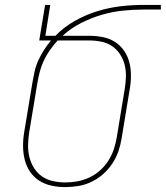

<svg xmlns="http://www.w3.org/2000/svg" viewBox="-20 -755 676 783"><path d="M246 8Q217 8 189.5 2Q162 -4 139.5 -18.5Q117 -33 102 -55.5Q87 -78 80.5 -105Q74 -132 74 -160.5Q74 -189 79 -218L112 -417Q116 -440 121 -463Q126 -486 136 -508Q146 -530 159 -550.5Q172 -571 188 -590H140L164 -735H185L165 -609H206Q241 -645 285.5 -670Q330 -695 377.5 -709.5Q425 -724 472 -729.5Q519 -735 566 -735H636V-716H566Q523 -716 480 -711.5Q437 -707 394.5 -694.5Q352 -682 310.5 -661Q269 -640 235 -609H345Q373 -609 400 -603.5Q427 -598 449 -584Q471 -570 486 -548Q501 -526 507.5 -500.5Q514 -475 514 -447Q514 -419 509 -391L476 -191Q472 -165 463 -138.5Q454 -112 438 -88Q422 -64 400.5 -45Q379 -26 353 -13.5Q327 -1 299.5 3.5Q272 8 246 8ZM247 -11Q271 -11 295.5 -15.5Q320 -20 344 -31Q368 -42 388 -60Q408 -78 422 -100Q436 -122 444 -146Q452 -170 456 -194L489 -394Q493 -419 493.5 -444Q494 -469 488 -492Q482 -515 469 -534.5Q456 -554 437 -567Q418 -580 393.5 -585Q369 -590 344 -590H215Q198 -571 183.5 -550.5Q169 -530 158.5 -507.5Q148 -485 142 -461.5Q136 -438 132 -414L99 -215Q95 -189 94.5 -163.5Q94 -138 100 -114Q106 -90 119 -69.5Q132 -49 151.5 -35.5Q171 -22 196 -16.5Q221 -11 247 -11Z"/></svg>

Font: Iosevka Thin Extended
Style: Italic
Weight: 100
Width: 7
Italic angle: -9°
Monospace: yes
Designer: Belleve Invis
Foundry: Belleve Invis
Version: Version 32.5.0; ttfautohint (v1.8.4)